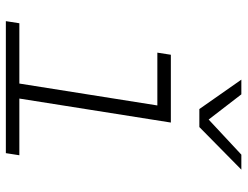

<svg xmlns="http://www.w3.org/2000/svg" viewBox="-112 -712 825 640"><g transform="rotate(90 300.0 -392.5)"><path d="M51 0 58 -45H259L332 -505H156L163 -550H389L309 -45H498L491 0ZM344 -645 246 -785H295L379 -676L496 -785H546L404 -645Z"/></g></svg>

Font: NKDuy Mono Thin
Style: Italic
Weight: 100
Italic angle: -9°
Monospace: yes
Designer: NKDuy
Foundry: NKDuy
Version: Version 2.251; ttfautohint (v1.8.4.7-5d5b)